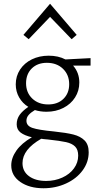

<svg xmlns="http://www.w3.org/2000/svg" viewBox="-20 -715 529 1024"><path d="M133 -506 105 -529 247 -695 389 -529 362 -506 247 -625ZM463 -365H370Q403 -327 403 -275Q403 -231 380.5 -195.5Q358 -160 318 -139.5Q278 -119 228 -119Q195 -119 166 -128Q144 -115 132.5 -101.5Q121 -88 121 -71Q121 -44 152.5 -33Q184 -22 267 -14Q334 -7 371.5 2.5Q409 12 431 34Q453 56 453 97Q453 150 420.5 194Q388 238 332.5 263.5Q277 289 212 289Q137 289 88.5 255.5Q40 222 40 167Q40 127 67.5 88Q95 49 150 17Q111 8 90 -8Q69 -24 69 -52Q69 -80 84.5 -102Q100 -124 131 -145Q100 -164 82 -195.5Q64 -227 64 -265Q64 -309 87 -344Q110 -379 150 -398.5Q190 -418 240 -418Q291 -418 329 -398L463 -405ZM349 -266Q349 -316 316 -348Q283 -380 230 -380Q180 -380 149.5 -350Q119 -320 119 -271Q119 -221 152 -189.5Q185 -158 237 -158Q288 -158 318.5 -188Q349 -218 349 -266ZM236 29Q210 27 200 25Q100 82 100 155Q100 199 134.5 224.5Q169 250 226 250Q273 250 312.5 232Q352 214 374.5 183Q397 152 397 115Q397 83 380.5 66.5Q364 50 332.5 43Q301 36 236 29Z"/></svg>

Font: Isabella Sans
Style: Regular
Weight: 400
Designer: Original fonts by Christian Thalmann (Catharsis Fonts), Modifications by Cristiano Sobral
Version: Version 0.002;July 12, 2020;FontCreator 13.0.0.2655 64-bit; 